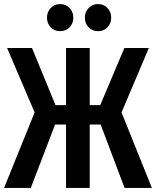

<svg xmlns="http://www.w3.org/2000/svg" viewBox="-22 -928 770 948"><path d="M713 -691 578 -373 728 0H593L475 -313H421V0H304V-313H250L130 0H-2L149 -373L13 -691H136L252 -409H304V-691H421V-409H473L592 -691ZM340 -841Q340 -812 321.5 -793Q303 -774 275 -774Q247 -774 228.5 -793Q210 -812 210 -841Q210 -869 228.5 -888.5Q247 -908 275 -908Q303 -908 321.5 -888.5Q340 -869 340 -841ZM527 -841Q527 -812 508.5 -793Q490 -774 462 -774Q434 -774 415.5 -793Q397 -812 397 -841Q397 -869 415.5 -888.5Q434 -908 462 -908Q490 -908 508.5 -888.5Q527 -869 527 -841Z"/></svg>

Font: Fira Sans Extra Condensed Medium
Style: Regular
Weight: 500
Width: 1
Designer: Carrois Corporate & Edenspiekermann AG
Foundry: Carrois Corporate GbR & Edenspiekermann AG
Version: Version 4.203